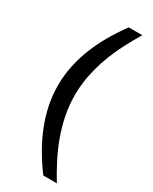

<svg xmlns="http://www.w3.org/2000/svg" viewBox="-204 -750 702 881"><g transform="rotate(30 147.0 -309.5)"><path d="M48.8 -309.7Q48.8 -257 59.5 -205.9Q70.2 -154.9 89.8 -105.7Q109.4 -56.5 136.7 -9.3Q164.1 37.8 197.4 82.6H269.2Q241.3 36.9 217.3 -10.4Q193.2 -57.7 175.7 -106.6Q158.2 -155.5 148.2 -206.3Q138.2 -257.1 138.2 -309.7Q138.2 -362.3 148.2 -413.1Q158.2 -463.9 175.7 -512.7Q193.2 -561.5 217.3 -608.9Q241.3 -656.4 269.2 -702.1H197.4Q164.1 -657.2 136.7 -610Q109.4 -562.9 89.8 -513.7Q70.2 -464.6 59.5 -413.5Q48.8 -362.4 48.8 -309.7Z"/></g></svg>

Font: SaysetthaMai Thin
Style: Regular
Weight: 100
Designer: John M. Durdin
Foundry: Lao Script for Windows
Version: Version 1.101